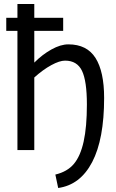

<svg xmlns="http://www.w3.org/2000/svg" viewBox="-20 -748 579 957"><path d="M294.9 -594.2H150.9V-436Q191.4 -476.6 236.8 -501.7Q282.2 -526.9 320.8 -526.9Q413.1 -526.9 456.1 -459Q499 -391.1 499 -259.8Q499 -54.2 439.5 59.8Q379.9 173.8 270 189L255.9 122.1Q315.4 107.9 348.1 69.1Q380.9 30.3 397 -42.7Q413.1 -115.7 413.1 -227.1Q413.1 -344.2 388.7 -395Q364.3 -445.8 304.2 -445.8Q276.9 -445.8 235.6 -423.3Q194.3 -400.9 150.9 -361.8V0H66.9V-594.2H11.2V-659.2H66.9V-728H150.9V-659.2H294.9Z"/></svg>

Font: ClearSansRegular
Style: Regular
Weight: 400
Foundry: Intel Corporation
Version: Version 1.00